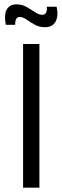

<svg xmlns="http://www.w3.org/2000/svg" viewBox="-20 -862 287 882"><path d="M86 0V-660H161V0ZM186 -737Q161 -737 140 -748.5Q119 -760 102 -772Q85 -784 71 -784Q59 -784 54 -774Q49 -764 50 -748H7Q1 -776 4 -797Q7 -818 20 -830Q33 -842 56 -842Q81 -842 102 -830Q123 -818 141 -806Q159 -794 174 -794Q187 -794 192 -804.5Q197 -815 195 -831H240Q246 -806 242.5 -784.5Q239 -763 225.5 -750Q212 -737 186 -737Z"/></svg>

Font: Bricolage Grotesque 24pt Light
Style: Regular
Weight: 300
Designer: Mathieu Triay
Foundry: Atelier Triay
Version: Version 1.001;gftools[0.9.33.dev8+g029e19f]